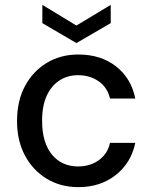

<svg xmlns="http://www.w3.org/2000/svg" viewBox="-20 -757 627 789"><path d="M302 12Q229 12 172 -22.5Q115 -57 82.5 -118Q50 -179 50 -259Q50 -342 82.5 -403Q115 -464 172 -498.5Q229 -533 302 -533Q394 -533 456.5 -484.5Q519 -436 536 -352H432Q422 -397 386 -422.5Q350 -448 301 -448Q258 -448 224.5 -426.5Q191 -405 172 -363.5Q153 -322 153 -261Q153 -215 163.5 -180Q174 -145 194 -121Q214 -97 241 -85Q268 -73 301 -73Q334 -73 361 -84.5Q388 -96 407 -118Q426 -140 432 -170H536Q519 -88 456 -38Q393 12 302 12ZM294 -580 154 -662V-737L294 -652L435 -737V-662Z"/></svg>

Font: DM Sans 10pt Medium
Style: Regular
Weight: 500
Version: Version 4.004;gftools[0.9.30]